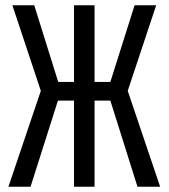

<svg xmlns="http://www.w3.org/2000/svg" viewBox="-20 -709 640 729"><path d="M261 -327H200L96 0H12L135 -364L27 -689H110L201 -398H261V-689H339V-398H399L491 -689H573L465 -364L588 0H502L399 -327H339V0H261Z"/></svg>

Font: Fira Mono
Style: Regular
Weight: 400
Designer: Carrois Corporate & Edenspiekermann AG
Foundry: Carrois Corporate GbR & Edenspiekermann AG
Version: Version 3.206;PS 003.206;hotconv 1.0.70;makeotf.lib2.5.58329